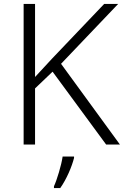

<svg xmlns="http://www.w3.org/2000/svg" viewBox="-20 -734 629 975"><path d="M589 0 290 -410 580 -714H509L245 -437C215 -405 186 -374 158 -343V-714H100V0H158V-285L247 -370L519 0ZM356 68V61H298C292 104 269 180 254 212V221H286C318 176 345 112 356 68Z"/></svg>

Font: Noto Sans Malayalam Light
Style: Regular
Weight: 300
Designer: Jelle Bosma - Monotype Design Team
Foundry: Monotype Imaging Inc.
Version: Version 2.104